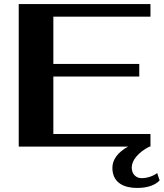

<svg xmlns="http://www.w3.org/2000/svg" viewBox="-20 -720 804 943"><path d="M764 166Q749 183 720.5 193Q692 203 655 203Q595 203 563.5 177.5Q532 152 532 104Q532 74 551.5 47.5Q571 21 609 0H72V-700H719V-638H242V-406H664V-344H242V-62H719V0H714Q673 21 650 48.5Q627 76 627 103Q627 126 640.5 140.5Q654 155 676 155Q695 155 715.5 148.5Q736 142 752 130Z"/></svg>

Font: Fahkwang
Style: Bold
Weight: 700
Designer: Suppakit Chalermlarp | Katatrad Co.,Ltd.
Foundry: Cadson Demak Co.,Ltd.
Version: Version 1.000; ttfautohint (v1.6)